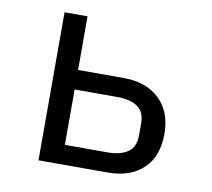

<svg xmlns="http://www.w3.org/2000/svg" viewBox="-63 -587 727 659"><g transform="rotate(10 300.0 -258.0)"><path d="M111 -516H191V-329H351Q429 -329 475 -285Q521 -241 521 -164Q521 -86 476 -43Q431 0 352 0H111ZM340 -68Q385 -68 410.5 -86Q436 -104 436 -144V-186Q436 -226 410.5 -243.5Q385 -261 340 -261H191V-68Z"/></g></svg>

Font: PlemolJP35 Console
Style: Regular
Weight: 400
Version: v2.0.3; ttfautohint (v1.8.4.7-5d5b-dirty) -l 6 -r 45 -G 200 